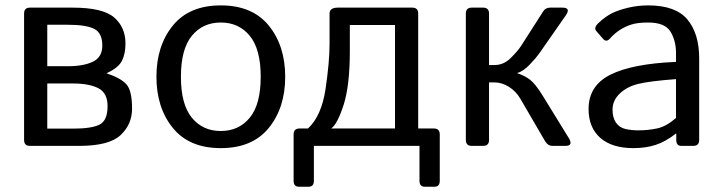

<svg xmlns="http://www.w3.org/2000/svg" viewBox="-20 -541 2682 712"><path d="M91.3 0Q69.3 0 69.3 -22V-490.7Q69.3 -512.7 91.3 -512.7H249Q361.3 -512.7 403.3 -476.3Q445.3 -439.9 445.3 -379.9Q445.3 -342.3 432.6 -316.2Q419.9 -290 375.5 -269.5V-269Q426.8 -252 448.2 -229Q469.7 -206.1 469.7 -137.7Q469.7 -80.1 427.2 -40Q384.8 0 273.4 0ZM155.3 -64H251Q319.3 -64 349.1 -78.9Q378.9 -93.8 378.9 -147.5Q378.9 -196.3 344.7 -213.9Q310.5 -231.4 251 -231.4H155.3ZM155.3 -295.4H231.4Q290 -295.4 324.7 -312.3Q359.4 -329.1 359.4 -372.1Q359.4 -418.5 329.6 -433.8Q299.8 -449.2 231.4 -449.2H155.3Z M560.1 -256.3Q560.1 -371.1 620.8 -446Q681.6 -521 798.8 -521Q916 -521 976.8 -446Q1037.6 -371.1 1037.6 -256.3Q1037.6 -141.6 976.8 -66.7Q916 8.3 798.8 8.3Q681.6 8.3 620.8 -66.7Q560.1 -141.6 560.1 -256.3ZM650.9 -256.3Q650.9 -153.8 691.4 -104.5Q731.9 -55.2 798.8 -55.2Q865.7 -55.2 906.2 -104.5Q946.8 -153.8 946.8 -256.3Q946.8 -358.9 906.2 -408.2Q865.7 -457.5 798.8 -457.5Q731.9 -457.5 691.4 -408.2Q650.9 -358.9 650.9 -256.3Z M1088.4 151.4Q1068.8 151.4 1068.8 129.4V-42.5Q1068.8 -64.5 1090.8 -64.5H1122.1Q1172.4 -111.3 1187.3 -211.4Q1202.1 -311.5 1202.1 -378.4V-490.7Q1202.1 -512.7 1232.9 -512.7H1508.8Q1530.8 -512.7 1530.8 -490.7V-64.5H1588.9Q1610.8 -64.5 1610.8 -42.5V129.4Q1610.8 151.4 1591.3 151.4H1555.2Q1535.6 151.4 1535.6 129.4V0H1144V129.4Q1144 151.4 1124.5 151.4ZM1208 -64.5H1444.8V-448.2H1277.3V-351.6Q1277.3 -223.6 1254.2 -151.9Q1231 -80.1 1208 -64.5Z M1729.5 0Q1707.5 0 1707.5 -22V-490.7Q1707.5 -512.7 1729.5 -512.7H1771.5Q1793.5 -512.7 1793.5 -490.7V-299.8H1813.5Q1847.7 -299.8 1873.8 -325.7Q1899.9 -351.6 1912.6 -371.1L1995.1 -500Q2003.4 -512.7 2021 -512.7H2065.4Q2098.1 -512.7 2078.1 -483.9L1979 -341.8Q1969.2 -327.6 1944.6 -301.8Q1919.9 -275.9 1898.4 -270.5V-269.5Q1926.3 -260.3 1945.8 -245.1Q1965.3 -230 1991.7 -187.5L2089.4 -28.8Q2106.9 0 2076.7 0H2028.8Q2011.7 0 2001 -18.1L1909.7 -174.8Q1893.6 -202.6 1867.2 -219Q1840.8 -235.4 1814 -235.4H1793.5V-22Q1793.5 0 1771.5 0Z M2162.6 -136.7Q2162.6 -223.6 2243.9 -264.2Q2325.2 -304.7 2486.8 -311.5V-344.7Q2486.8 -390.6 2466.1 -424.1Q2445.3 -457.5 2383.8 -457.5Q2344.7 -457.5 2321.3 -450Q2297.9 -442.4 2278.6 -429.9Q2259.3 -417.5 2241.7 -397.9Q2228.5 -383.3 2216.8 -396.5L2191.4 -425.8Q2180.7 -438 2198.7 -455.1Q2224.6 -479.5 2249 -491.7Q2273.4 -503.9 2309.8 -512.5Q2346.2 -521 2383.8 -521Q2485.8 -521 2529.3 -468.5Q2572.8 -416 2572.8 -324.7V-22Q2572.8 0 2550.8 0H2506.8Q2487.8 0 2487.8 -22V-45.9H2486.8Q2448.2 -15.6 2411.4 -3.7Q2374.5 8.3 2329.1 8.3Q2249 8.3 2205.8 -30Q2162.6 -68.4 2162.6 -136.7ZM2251.5 -134.8Q2251.5 -104.5 2264.2 -86.2Q2276.9 -67.9 2299.3 -62.7Q2321.8 -57.6 2346.2 -57.6Q2383.8 -57.6 2417.5 -64.9Q2451.2 -72.3 2486.8 -103.5V-247.6Q2388.2 -240.2 2346.2 -229.7Q2304.2 -219.2 2277.8 -193.6Q2251.5 -168 2251.5 -134.8Z"/></svg>

Font: Istok Web
Style: Regular
Weight: 400
Designer: Andrey V. Panov
Foundry: Andrey V. Panov
Version: Version 1.0.2g